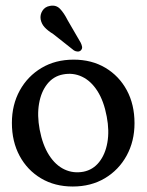

<svg xmlns="http://www.w3.org/2000/svg" viewBox="-20 -657 524 686"><path d="M243.1 -443.9Q307.5 -443.9 356.5 -414.8Q405.4 -385.7 433 -334.7Q460.6 -283.6 460.6 -216.8Q460.6 -152.4 432.5 -101.1Q404.4 -49.8 354.8 -20.2Q305.1 9.4 240 9.4Q175.8 9.4 126.8 -19.7Q77.7 -48.8 50.1 -100Q22.5 -151.2 22.5 -217.7Q22.5 -282.6 50.6 -333.7Q78.7 -384.7 128.4 -414.3Q178 -443.9 243.1 -443.9ZM278.3 -43.5Q312.3 -50.3 334.2 -77.9Q356.2 -105.5 363.6 -147.6Q371.1 -189.6 361.4 -240.4Q351 -296.2 327.9 -332.1Q304.9 -368 273 -383Q241.2 -398.1 204.8 -391Q170.8 -384.5 148.9 -356.9Q126.9 -329.3 119.6 -287.1Q112.2 -244.9 121.7 -194.1Q132.3 -138.5 155.4 -102.5Q178.5 -66.5 210.4 -51.6Q242.2 -36.7 278.3 -43.5ZM221.9 -584.4 268.5 -504.1Q271.8 -497.3 273.2 -490.3Q274.5 -483.2 269.3 -477.5Q264.9 -472.7 257.9 -472.8Q250.8 -472.9 244.4 -476.7L170.6 -535Q150.2 -547.7 139.3 -559.7Q128.3 -571.6 125.2 -588Q122.6 -604.3 131.6 -618.6Q140.6 -632.9 158.4 -635.9Q180.1 -640.2 194.3 -625.6Q208.5 -611 221.9 -584.4Z"/></svg>

Font: Fraunces 144pt S100 Black
Style: Regular
Weight: 900
Version: Version 1.000